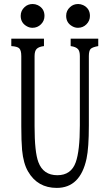

<svg xmlns="http://www.w3.org/2000/svg" viewBox="-20 -899 540 938"><path d="M139.6 -879.4Q152.3 -879.4 164.1 -874Q197.3 -857.9 197.3 -821.3Q197.3 -797.4 180.2 -780.3Q163.1 -763.2 138.7 -763.2Q124 -763.2 111.3 -770.5Q81.1 -787.1 81.1 -821.8Q81.1 -846.7 100.1 -864.3Q116.2 -879.4 139.6 -879.4ZM361.8 -879.4Q374 -879.4 386.2 -874Q419.4 -857.9 419.4 -821.3Q419.4 -797.4 402.3 -780.3Q385.3 -763.2 360.8 -763.2Q346.2 -763.2 333.5 -770.5Q303.2 -787.1 303.2 -821.8Q303.2 -847.2 322.3 -864.3Q338.4 -879.4 361.8 -879.4ZM35.2 -710H194.8V-673.8Q169.9 -670.9 159.2 -660.2Q148.9 -649.9 148.9 -625V-282.2Q148.9 -155.8 167.5 -106.9Q191.4 -43 260.3 -43Q327.6 -43 350.1 -106.4Q370.1 -162.6 370.1 -286.1V-625Q370.1 -648.4 361.3 -658.7Q351.1 -670.4 325.2 -673.8V-710H460V-673.8Q432.1 -668.9 422.9 -660.2Q414.1 -650.9 414.1 -625V-286.1Q414.1 -176.3 402.8 -124Q372.1 19 257.3 19Q163.6 19 117.2 -61Q94.2 -100.1 87.9 -166Q84 -210 84 -282.2V-625Q84 -653.3 73.7 -663.1Q64.9 -671.9 35.2 -673.8Z"/></svg>

Font: BIZ UDMincho
Style: Regular
Weight: 400
Monospace: yes
Designer: TypeBank Co., Ltd.
Foundry: Morisawa Inc.
Version: Version 1.06